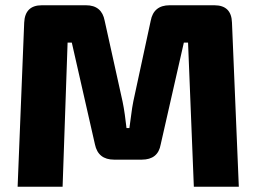

<svg xmlns="http://www.w3.org/2000/svg" viewBox="-20 -710 975 730"><path d="M795 -690Q860 -690 862 -624L888 0H717L695 -548H679L591 -161Q581 -103 519 -103H414Q353 -103 341 -161L253 -548H237L218 0H47L72 -624Q75 -690 139 -690H307Q367 -690 378 -631L446 -324Q451 -300 454.5 -274.5Q458 -249 461 -223H472Q476 -249 479 -274.5Q482 -300 487 -325L553 -631Q564 -690 625 -690Z"/></svg>

Font: Exo 2 ExtraBold
Style: Regular
Weight: 800
Designer: Natanael Gama
Foundry: Natanael Gama
Version: Version 2.010